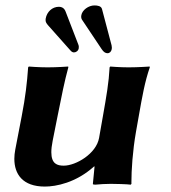

<svg xmlns="http://www.w3.org/2000/svg" viewBox="-20 -677 631 707"><path d="M326.2 -64H328.2L322 0C321.6 2 324.4 3 330.4 3C344 1.3 374 0 388.5 0C401.1 0 448.8 1 461.4 3L464 0C463.9 -2 463.9 -4 463.9 -6.1C463.9 -49.8 468.2 -120.4 480.8 -192L490.9 -249C504.1 -324 513.3 -376 531.6 -429L531.1 -432C531.1 -432 488.6 -429 453.6 -429C419.6 -429 386.1 -432 386.1 -432L383.6 -429C380.7 -373 372.3 -325 358.9 -249L344.8 -169C334.5 -111 259.6 -67 214.8 -67C191 -67 169 -73.3 169 -116.5C169 -127.9 170.6 -141.9 174 -159L191.9 -249C206.8 -324 217.5 -377.5 231.6 -429L231.1 -432C231.1 -432 190.6 -429 155.6 -429C121.6 -429 86.1 -432 86.1 -432L83.6 -429C79.6 -372 73.8 -321 59.9 -249L36.2 -126C34 -114.5 32.8 -103.1 32.8 -92.1C32.8 -36.6 62.6 10 145.2 10C186.2 10 259.7 -4 326.2 -64ZM148.3 -609C152.6 -633 171.9 -652 196.9 -652C215.9 -652 220.3 -637 221.7 -634L268.4 -513C270.5 -508 270.6 -503 269.9 -499C268.4 -490 260.3 -484 252.3 -484C247.3 -484 242.8 -487 238.7 -492L156.9 -584C151.5 -590.6 147.8 -595.1 147.8 -603.2C147.8 -604.9 148 -606.8 148.3 -609ZM279.5 -621C282.8 -640 305.8 -657 327.8 -657C338.8 -657 352.5 -655 355.5 -644L390.9 -510C391.5 -507.1 391.9 -504.1 391.9 -501.4C391.9 -499.5 391.7 -497.6 391.4 -496C389.8 -487 383.8 -481 375.8 -481C368.8 -481 361.5 -485 354.4 -496L281.6 -605C279.6 -608.2 278.9 -611.9 278.9 -615.4C278.9 -617.3 279.1 -619.2 279.5 -621Z"/></svg>

Font: Linux Biolinum O 
Style: Bold Italic
Weight: 700
Designer: Philipp H. Poll
Foundry: Philipp H. Poll
Version: Version 1.3.2